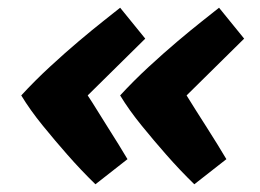

<svg xmlns="http://www.w3.org/2000/svg" viewBox="-20 -492 672 497"><path d="M227 -15Q189 -52 154 -92Q124 -126 91 -166.5Q58 -207 35 -245Q70 -283 109 -319Q148 -355 183.5 -385Q219 -415 247.5 -437.5Q276 -460 291 -472L356 -392L207 -245Q219 -227 232.5 -205Q246 -183 260 -161Q274 -139 287 -118Q300 -97 310 -80ZM483 -15Q445 -52 410 -92Q380 -126 347 -166.5Q314 -207 291 -245Q326 -283 365 -319Q404 -355 439.5 -385Q475 -415 503.5 -437.5Q532 -460 547 -472L612 -392L463 -245Q474 -227 488 -205Q502 -183 516 -161Q530 -139 543 -118Q556 -97 566 -80Z"/></svg>

Font: Amaranth
Style: Bold Italic
Weight: 700
Italic angle: -12°
Designer: Gesine Todt
Foundry: Gesine Todt
Version: Version 1.001